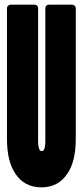

<svg xmlns="http://www.w3.org/2000/svg" viewBox="-20 -796 356 826"><path d="M46 -49Q10 -102 10 -198V-760Q10 -767 15 -771.5Q20 -776 27 -776H128Q135 -776 139.5 -771.5Q144 -767 144 -760V-190Q144 -160 151 -150Q154 -146 159.5 -146Q165 -146 168 -150Q175 -160 175 -190V-760Q175 -767 179.5 -771.5Q184 -776 191 -776H289Q296 -776 301 -771.5Q306 -767 306 -760V-198Q306 -102 270 -49Q231 10 158 10Q85 10 46 -49Z"/></svg>

Font: Grith.
Style: Regular
Weight: 400
Designer: Yosi Nasution
Version: Version 1.000;hotconv 1.0.109;makeotfexe 2.5.65596